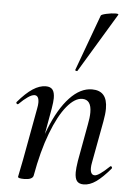

<svg xmlns="http://www.w3.org/2000/svg" viewBox="-53 -772 574 821"><g transform="rotate(5 234.0 -361.0)"><path d="M299 -40Q299 -57 304 -89L333 -248Q339 -278 339 -300Q339 -355 300 -355Q268 -355 234 -314Q200 -273 170 -194.5Q140 -116 121 -9L107 -10Q127 -126 162 -214Q197 -302 242.5 -350.5Q288 -399 338 -399Q371 -399 387.5 -380Q404 -361 404 -322Q404 -299 398 -267L365 -89Q362 -74 362 -64Q362 -34 381 -34Q398 -34 443 -77Q445 -79 446 -79Q449 -79 451 -75.5Q453 -72 451 -69Q417 -29 390 -10Q363 9 337 9Q317 9 308 -2.5Q299 -14 299 -40ZM55 1 59 -19Q68 -62 70 -74L111 -297Q114 -312 114 -322Q114 -353 95 -353Q84 -353 67 -341.5Q50 -330 29 -309Q28 -308 26 -308Q23 -308 21 -311.5Q19 -315 21 -317Q55 -357 84 -376Q113 -395 140 -395Q160 -395 169 -383.5Q178 -372 178 -347Q178 -332 173 -302L121 -9Q119 -1 109 3.5Q99 8 82 8Q55 8 55 1ZM259 -476 347 -716Q348 -721 370.5 -726Q393 -731 410 -731Q423 -731 422 -727L269 -473Q268 -470 262.5 -472Q257 -474 259 -476Z"/></g></svg>

Font: Cormorant Garamond Medium
Style: Italic
Weight: 500
Italic angle: -10°
Designer: Christian Thalmann (Catharsis Fonts)
Foundry: Catharsis Fonts
Version: Version 4.000